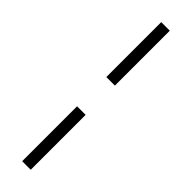

<svg xmlns="http://www.w3.org/2000/svg" viewBox="-314 -694 898 898"><g transform="rotate(45 135.0 -245.0)"><path d="M106.4 -341.8V-705.1H163.1V-341.8ZM106.4 214.8V-148.4H163.1V214.8Z"/></g></svg>

Font: Crimson Pro Light
Style: Regular
Weight: 300
Designer: Jacques Le Bailly
Foundry: Baron von Fonthausen
Version: Version 1.003